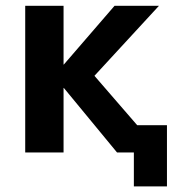

<svg xmlns="http://www.w3.org/2000/svg" viewBox="-20 -540 640 680"><path d="M206.1 -311.5 385.7 -519.5H543L314.5 -271.5L465.8 -96.7H571.3V120.1H454.1V0H448.2H394.5L206.1 -228.5H205.1V0H69.3V-519.5H205.1V-311.5Z"/></svg>

Font: Mgen+ 1c bold
Style: Bold
Weight: 700
Designer: [Source Han Sans]
Ryoko NISHIZUKA  (kana & ideographs); Paul D. Hunt (Latin, Greek & Cyrillic); Wenlong ZHANG  (bopomofo
Version: Version 1.059.20150602